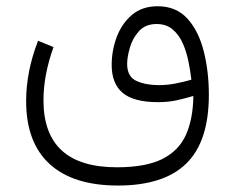

<svg xmlns="http://www.w3.org/2000/svg" viewBox="-20 -361 742 606"><path d="M148.9 -212.4Q117.2 -124 117.2 -44.4Q117.2 167 349.1 167Q439.9 167 492.2 140.9Q544.4 114.7 566.9 64.5Q589.4 14.2 590.3 -58.1Q563.5 -50.3 537.4 -44.4Q511.2 -38.6 479 -38.6Q401.9 -38.6 367.2 -67.9Q332.5 -97.2 332.5 -155.8Q332.5 -201.7 348.4 -244.1Q364.3 -286.6 396.5 -314Q428.7 -341.3 477.5 -341.3Q536.1 -341.3 571.5 -302.2Q606.9 -263.2 623 -199.5Q639.2 -135.7 639.2 -61.5Q639.2 85.4 568.1 155Q497.1 224.6 352.1 224.6Q210.9 224.6 136.7 156.7Q62.5 88.9 62.5 -42Q62.5 -135.3 100.1 -232.4ZM584 -109.4Q581.1 -134.8 575.2 -165Q569.3 -195.3 557.6 -222.7Q545.9 -250 525.6 -267.6Q505.4 -285.2 474.1 -285.2Q439 -285.2 418.7 -262.7Q398.4 -240.2 389.9 -210.4Q381.3 -180.7 381.3 -159.2Q381.3 -119.1 410.4 -105.7Q439.5 -92.3 481.9 -92.3Q507.8 -92.3 533.9 -97.4Q560.1 -102.5 584 -109.4Z"/></svg>

Font: Vazir Thin FD-WOL
Style: Thin-FD-WOL
Weight: 100
Designer: Saber Rastikerdar
Foundry: Saber Rastikerdar
Version: Version 30.1.0